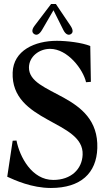

<svg xmlns="http://www.w3.org/2000/svg" viewBox="-20 -919 522 955"><path d="M233 16C382 16 460 -58 464 -182C473 -459 122 -441 124 -584C125 -638 175 -676 229 -676C317 -676 394 -573 408 -510L432 -512L429 -690C389 -707 312 -716 263 -716C153 -716 47 -668 43 -559C33 -308 399 -321 391 -149C388 -78 334 -24 245 -24C138 -24 78 -139 62 -220L43 -219L16 -40C53 -23 138 16 233 16ZM151 -749C163 -742 176 -748 189 -770L246 -868L295 -770C306 -748 320 -742 332 -749C344 -756 345 -770 330 -792L258 -899H234L152 -791C136 -770 139 -756 151 -749Z"/></svg>

Font: RL Madena
Style: Regular
Weight: 400
Designer: I Kadek Wantara Putra
Foundry: Roughlines ID
Version: Version 1.000;Glyphs 3.1.2 (3151)